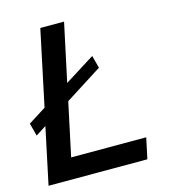

<svg xmlns="http://www.w3.org/2000/svg" viewBox="-107 -796 780 882"><g transform="rotate(-15 283.5 -355.0)"><path d="M149 -99H506L485 0H15L72 -269L22 -237L6 -298L90 -351L166 -710H279L220 -434L363 -524L379 -464L203 -352Z"/></g></svg>

Font: Raleway-v4020 SemiBold
Style: Italic
Weight: 600
Italic angle: -12°
Designer: Matt McInerney, Pablo Impallari, Rodrigo Fuenzalida
Foundry: Matt McInerney, Pablo Impallari, Rodrigo Fuenzalida
Version: Version 4.020;PS 004.020;hotconv 1.0.88;makeotf.lib2.5.64775